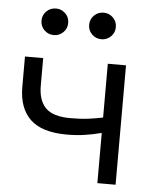

<svg xmlns="http://www.w3.org/2000/svg" viewBox="-51 -733 631 777"><g transform="rotate(5 265.0 -345.0)"><path d="M373.5 0V-204Q337 -194.5 304 -189.8Q271 -185 233.5 -185Q131.5 -185 84.2 -230.2Q37 -275.5 37 -361.5V-485H111V-372.5Q111 -313.5 140.8 -283Q170.5 -252.5 242 -252.5Q283 -252.5 314 -256.5Q345 -260.5 373.5 -266.5V-485H447.5V0ZM145.5 -581.5Q123 -581.5 107 -597Q91 -612.5 91 -635.5Q91 -658.5 107 -674Q123 -689.5 145.5 -689.5Q167.5 -689.5 183.5 -674Q199.5 -658.5 199.5 -635.5Q199.5 -612.5 183.5 -597Q167.5 -581.5 145.5 -581.5ZM339 -581.5Q316.5 -581.5 300.5 -597Q284.5 -612.5 284.5 -635.5Q284.5 -658.5 300.5 -674Q316.5 -689.5 339 -689.5Q361 -689.5 377 -674Q393 -658.5 393 -635.5Q393 -612.5 377 -597Q361 -581.5 339 -581.5Z"/></g></svg>

Font: Geologica ExtraLight
Style: Regular
Weight: 200
Designer: Sindre Bremnes, Frode Helland
Foundry: Monokrom Skriftforlag AS
Version: Version 1.010; ttfautohint (v1.8.4.7-5d5b);gftools[0.9.28]